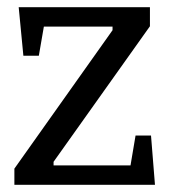

<svg xmlns="http://www.w3.org/2000/svg" viewBox="-20 -514 474 534"><path d="M20 0V-45L293 -430V-440H102L88 -359H45L32 -494H397V-441L129 -64V-54H343L357 -137H400L411 0Z"/></svg>

Font: Faustina Light
Style: Regular
Weight: 400
Version: Version 1.200